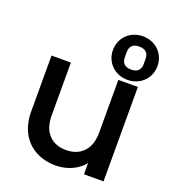

<svg xmlns="http://www.w3.org/2000/svg" viewBox="-148 -934 945 1053"><g transform="rotate(20 324.5 -407.0)"><path d="M574 -551V0H460V-65Q433 -31 389.5 -11.5Q346 8 297 8Q232 8 180.5 -19Q129 -46 99.5 -99Q70 -152 70 -227V-551H183V-244Q183 -170 220 -130.5Q257 -91 321 -91Q385 -91 422.5 -130.5Q460 -170 460 -244V-551ZM506 -568Q479 -568 455 -577.5Q431 -587 413.5 -604Q396 -621 386 -644.5Q376 -668 376 -695Q376 -722 386 -745.5Q396 -769 413.5 -786Q431 -803 455 -812.5Q479 -822 506 -822Q533 -822 557 -812.5Q581 -803 598.5 -786Q616 -769 626 -745.5Q636 -722 636 -695Q636 -668 626 -644.5Q616 -621 598.5 -604Q581 -587 557 -577.5Q533 -568 506 -568ZM506 -628Q561 -628 561 -681V-709Q561 -762 506 -762Q451 -762 451 -709V-681Q451 -628 506 -628Z"/></g></svg>

Font: IBM-Poppins
Style: Poppins-Medium
Weight: 500
Designer: Mike Abbink, Paul van der Laan, Pieter van Rosmalen, Ben Mitchell, Mark Frömberg
Foundry: Bold Monday
Version: Version 1.1